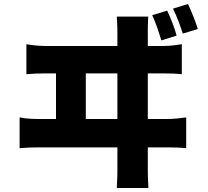

<svg xmlns="http://www.w3.org/2000/svg" viewBox="-20 -877 1040 960"><path d="M969 -732C958 -769 939 -816 920 -857L845 -834C865 -793 880 -752 894 -709L969 -732ZM863 -699C853 -737 835 -783 816 -824L741 -801C761 -759 773 -718 787 -675L863 -699ZM719 -140H824C849 -140 884 -139 911 -136V-290C885 -287 855 -282 816 -282H719V-510H803C826 -510 862 -509 889 -506V-656C863 -652 833 -647 795 -647H719V-721C719 -735 719 -753 721 -794H564C567 -745 567 -731 567 -718V-647H213C180 -647 144 -650 112 -656V-506C144 -509 174 -510 204 -510H260V-282H178C146 -282 111 -283 78 -290V-136C109 -139 140 -140 168 -140H567V-24C567 -14 567 8 564 63H722C719 9 719 -15 719 -25V-140ZM409 -282V-510H567V-282H409Z"/></svg>

Font: Glow Sans SC Normal ExtraBold
Style: Regular
Weight: 800
Designer: Ryoko NISHIZUKA (kana, bopomofo & ideographs); Paul D. Hunt (Latin, Greek & Cyrillic); Sandoll Communications, Soo-young
Version: Version 0.93